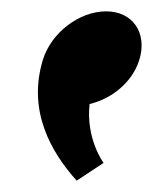

<svg xmlns="http://www.w3.org/2000/svg" viewBox="-20 -186 276 342"><path d="M169 -165.8C216.3 -165.8 242.9 -127.5 228.2 -79.5C216 -39.8 179.1 -9.8 139.6 -0.8C132.6 61.5 164.5 104.2 164.5 104.2L116.6 135.8C70.7 84.8 28.7 11.2 56.4 -79.5C71.1 -127.5 121 -165.8 169 -165.8Z"/></svg>

Font: Hussar
Style: BdSuprConOblThree
Weight: 700
Foundry: Cannot Into Space Fonts
Version: Version 2.00